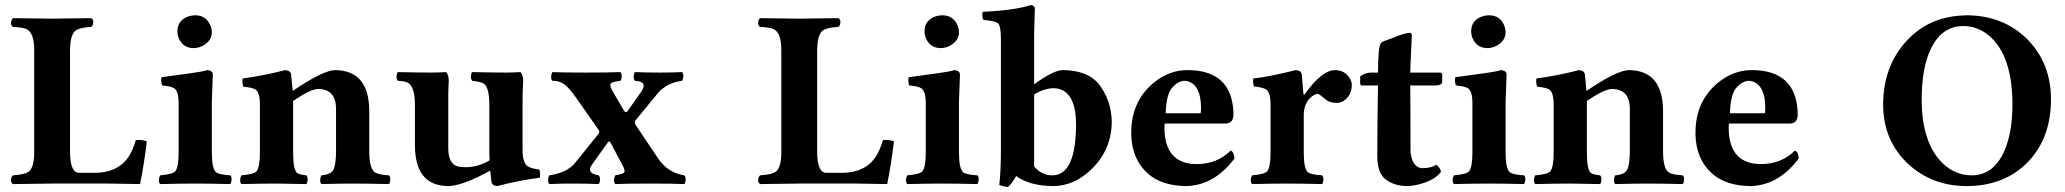

<svg xmlns="http://www.w3.org/2000/svg" viewBox="-20 -718 8079 751"><path d="M349.1 -42Q458.5 -42 497.1 -130.9Q504.9 -148.4 511.2 -169.9Q535.6 -172.9 554.2 -165Q543.9 -77.1 527.8 2Q526.9 2 408.2 0H184.6L30.8 2Q19.5 -4.9 24.4 -22.5Q26.9 -29.3 30.8 -32.2Q82 -35.2 96.7 -50.3Q113.8 -70.3 113.8 -122.1V-522.9Q113.8 -589.8 83 -604.5Q67.9 -610.8 30.8 -612.8Q19.5 -619.6 24.4 -637.2Q26.9 -644 30.8 -647Q31.7 -647 185.1 -645Q208 -645 255.4 -646Q302.2 -647 336.9 -647Q348.1 -640.1 343.8 -622.6Q341.3 -615.7 336.9 -612.8Q285.6 -609.9 271.5 -594.7Q254.4 -574.7 253.9 -522.9V-121.1Q254.9 -43 289.1 -42Z M808.6 -122.1Q808.6 -57.1 825.7 -43.9Q838.4 -34.7 880.9 -32.2Q889.2 -23.9 883.8 -4.4Q882.3 0 880.9 2Q794.4 0 743.7 0Q690.4 0 607.4 2H606.4Q598.1 -6.3 603.5 -25.4Q605 -29.8 606.4 -32.2Q654.8 -36.1 665.5 -47.9Q678.7 -64 678.7 -122.1V-314Q678.7 -361.3 661.1 -373Q647.9 -380.9 613.8 -383.8Q608.4 -401.9 611.8 -416Q762.7 -435.5 782.7 -441.4Q787.1 -442.9 789.6 -443.8Q811.5 -442.4 812.5 -426.8Q812.5 -425.3 808.6 -321.3ZM673.8 -596.2Q674.3 -634.8 709.5 -650.9Q725.1 -657.7 743.7 -658.2Q786.1 -658.2 803.2 -618.2Q808.6 -604.5 808.6 -591.8Q808.6 -561 777.8 -541.5Q759.3 -530.3 737.8 -529.8Q695.3 -529.8 678.7 -569.8Q673.8 -583 673.8 -596.2Z M1126.5 -122.1Q1126.5 -53.2 1142.6 -41Q1152.3 -34.7 1178.2 -32.2Q1186.5 -23.9 1181.6 -4.4Q1180.2 0 1178.2 2Q1091.8 0 1061.5 0Q1008.3 0 925.3 2H924.3Q916 -6.3 921.4 -25.4Q922.9 -29.8 924.3 -32.2Q972.7 -36.1 983.4 -47.9Q996.6 -64 996.6 -122.1V-309.1Q996.6 -356.4 979 -368.2Q965.8 -376 931.6 -378.9Q926.3 -397 929.2 -411.1Q1014.2 -422.4 1095.2 -443.8Q1116.2 -442.4 1118.7 -426.8Q1118.7 -425.3 1125 -362.3Q1244.1 -443.4 1291.5 -443.8Q1423.8 -441.9 1424.3 -284.2V-127.9Q1424.3 -59.1 1446.3 -43.9Q1461.4 -34.2 1501.5 -32.2Q1509.8 -23.9 1504.9 -4.4Q1503.4 0 1501.5 2Q1415 0 1359.4 0Q1319.8 0 1237.3 2Q1229 -6.3 1234.4 -25.4Q1235.8 -29.8 1237.3 -32.2Q1273.4 -34.7 1284.2 -54.2Q1294.4 -75.2 1294.4 -127.9V-294.9Q1293 -369.1 1224.6 -370.1Q1193.8 -369.1 1126.5 -323.2V-321.3Z M2023.9 -132.8Q2023.9 -80.1 2044.9 -66.9Q2059.6 -58.1 2089.4 -55.2Q2094.7 -37.1 2091.3 -22.9Q2006.3 -11.7 1925.3 9.8Q1904.3 8.3 1902.3 -6.8Q1902.3 -8.3 1897.5 -50.8Q1799.8 3.9 1739.7 9.8Q1734.9 10.3 1731 9.8Q1603.5 7.8 1603 -149.9V-306.2Q1603 -380.9 1574.2 -395Q1561 -400.9 1536.1 -401.9Q1527.8 -410.2 1532.7 -429.7Q1534.2 -434.1 1536.1 -436Q1622.6 -434.1 1668 -434.1Q1689.9 -434.1 1725.1 -436Q1734.9 -424.8 1735.4 -401.9Q1735.4 -393.6 1734.4 -384.3Q1732.9 -358.9 1733.4 -306.2V-139.2Q1733.4 -76.2 1771 -66.9Q1783.2 -64.5 1803.2 -64Q1852.1 -64.9 1895 -90.8Q1894 -107.4 1894 -120.6V-306.2Q1894 -375.5 1872.6 -390.6Q1859.4 -398.9 1827.1 -401.9Q1818.8 -410.2 1823.7 -429.7Q1825.2 -434.1 1827.1 -436Q1913.6 -434.1 1959 -434.1Q1979.5 -434.1 2016.1 -436Q2025.9 -424.8 2026.4 -401.9Q2026.4 -393.6 2025.4 -384.3Q2023.9 -358.9 2023.9 -306.2Z M2294.9 -73.2Q2272.9 -42.5 2315.9 -33.2Q2318.8 -32.7 2321.8 -32.2Q2330.1 -23.9 2325.2 -4.4Q2323.7 0 2321.8 2Q2281.2 0 2211.9 0Q2168.5 0 2128.9 2Q2120.6 -6.3 2125.5 -25.4Q2127 -29.8 2128.9 -32.2Q2197.3 -42.5 2228 -79.1L2319.8 -192.9Q2326.2 -202.1 2322.8 -208L2233.9 -335Q2201.2 -381.8 2178.7 -393.6Q2162.1 -402.3 2140.6 -401.9Q2132.3 -410.2 2137.7 -429.7Q2139.2 -434.1 2140.6 -436Q2181.2 -434.1 2266.6 -434.1Q2365.7 -434.1 2406.7 -436Q2415 -427.7 2410.2 -408.7Q2408.7 -404.3 2406.7 -401.9Q2369.1 -397.9 2367.2 -388.2Q2366.2 -378.4 2377 -359.9L2421.4 -284.2Q2427.7 -275.4 2434.1 -282.2L2487.8 -358.9Q2511.2 -392.6 2479 -399.9Q2471.7 -401.4 2463.9 -401.9Q2455.6 -410.2 2460.4 -429.7Q2461.9 -434.1 2463.9 -436Q2504.4 -434.1 2564 -434.1Q2607.9 -434.1 2647.9 -436Q2656.2 -427.7 2650.9 -408.7Q2649.4 -404.3 2647.9 -401.9Q2587.4 -394 2552.7 -353L2463.9 -245.1Q2460.9 -238.3 2465.8 -230L2553.7 -99.1Q2591.8 -42.5 2653.8 -32.7Q2655.8 -32.2 2656.7 -32.2Q2665 -23.9 2660.2 -4.4Q2658.7 0 2656.7 2Q2616.2 0 2522.9 0Q2427.7 0 2386.7 2Q2378.4 -6.3 2383.8 -25.4Q2385.3 -29.8 2386.7 -32.2Q2420.4 -37.1 2422.9 -46.4Q2423.8 -55.2 2415 -71.8L2366.7 -162.6Q2362.3 -167 2356.9 -160.2Z M3271.5 -42Q3380.9 -42 3419.4 -130.9Q3427.2 -148.4 3433.6 -169.9Q3458 -172.9 3476.6 -165Q3466.3 -77.1 3450.2 2Q3449.2 2 3330.6 0H3106.9L2953.1 2Q2941.9 -4.9 2946.8 -22.5Q2949.2 -29.3 2953.1 -32.2Q3004.4 -35.2 3019 -50.3Q3036.1 -70.3 3036.1 -122.1V-522.9Q3036.1 -589.8 3005.4 -604.5Q2990.2 -610.8 2953.1 -612.8Q2941.9 -619.6 2946.8 -637.2Q2949.2 -644 2953.1 -647Q2954.1 -647 3107.4 -645Q3130.4 -645 3177.7 -646Q3224.6 -647 3259.3 -647Q3270.5 -640.1 3266.1 -622.6Q3263.7 -615.7 3259.3 -612.8Q3208 -609.9 3193.8 -594.7Q3176.8 -574.7 3176.3 -522.9V-121.1Q3177.2 -43 3211.4 -42Z M3731 -122.1Q3731 -57.1 3748 -43.9Q3760.7 -34.7 3803.2 -32.2Q3811.5 -23.9 3806.2 -4.4Q3804.7 0 3803.2 2Q3716.8 0 3666 0Q3612.8 0 3529.8 2H3528.8Q3520.5 -6.3 3525.9 -25.4Q3527.3 -29.8 3528.8 -32.2Q3577.1 -36.1 3587.9 -47.9Q3601.1 -64 3601.1 -122.1V-314Q3601.1 -361.3 3583.5 -373Q3570.3 -380.9 3536.1 -383.8Q3530.8 -401.9 3534.2 -416Q3685.1 -435.5 3705.1 -441.4Q3709.5 -442.9 3711.9 -443.8Q3733.9 -442.4 3734.9 -426.8Q3734.9 -425.3 3731 -321.3ZM3596.2 -596.2Q3596.7 -634.8 3631.8 -650.9Q3647.5 -657.7 3666 -658.2Q3708.5 -658.2 3725.6 -618.2Q3731 -604.5 3731 -591.8Q3731 -561 3700.2 -541.5Q3681.6 -530.3 3660.2 -529.8Q3617.7 -529.8 3601.1 -569.8Q3596.2 -583 3596.2 -596.2Z M3895 -127V-564.9Q3895 -616.7 3883.3 -627.4Q3872.1 -636.2 3826.7 -640.1Q3819.8 -654.3 3823.7 -671.9Q3947.3 -677.2 4011.7 -698.2Q4026.4 -696.8 4027.8 -685.1Q4027.8 -683.1 4024.9 -583V-388.2Q4102.1 -444.3 4137.7 -443.8Q4230 -442.9 4274.9 -393.1Q4326.7 -328.6 4328.6 -243.2Q4328.6 -132.8 4248.5 -55.2Q4180.7 9.3 4100.6 9.8Q4006.8 9.3 3954.6 -29.8Q3940.4 -2.4 3922.9 13.2Q3909.2 12.7 3888.7 5.9Q3895 -52.7 3895 -127ZM4024.9 -348.1V-66.9Q4054.7 -32.2 4095.7 -32.2Q4183.1 -32.2 4188.5 -209.5Q4189 -220.2 4189 -230Q4189 -346.7 4127.4 -368.7Q4115.2 -372.6 4103 -373Q4062.5 -372.6 4024.9 -348.1Z M4539.6 -274.9H4675.8Q4677.7 -277.8 4677.7 -295.9Q4677.7 -379.4 4631.3 -398.4Q4622.1 -401.9 4613.8 -401.9Q4590.3 -401.9 4567.4 -377.9Q4563 -372.6 4559.6 -368.2Q4541.5 -339.8 4539.6 -274.9ZM4793.5 -128.9Q4806.6 -125 4808.6 -98.1Q4730.5 6.3 4621.6 9.8Q4523.4 9.3 4468.8 -40Q4407.7 -95.2 4404.8 -190.4Q4404.8 -194.8 4404.8 -198.2Q4404.8 -320.8 4491.2 -393.1Q4552.2 -443.8 4624.5 -443.8Q4794.4 -443.8 4804.2 -284.7Q4804.7 -274.9 4804.7 -266.1Q4802.2 -236.3 4775.9 -234.9H4535.6Q4535.6 -232.4 4535.2 -228.5Q4534.7 -222.2 4534.7 -219.2Q4534.7 -88.4 4641.6 -77.1Q4650.9 -76.2 4660.6 -76.2Q4741.7 -76.7 4793.5 -128.9Z M5079.6 -268.1V-122.1Q5079.6 -57.1 5096.2 -43.9Q5108.9 -34.7 5151.4 -32.2Q5159.7 -23.9 5154.8 -4.4Q5153.3 0 5151.4 2Q5064.9 0 5014.6 0Q4961.4 0 4878.4 2H4877.4Q4869.1 -6.3 4874.5 -25.4Q4876 -29.8 4877.4 -32.2Q4925.8 -36.1 4936.5 -47.9Q4949.7 -64 4949.7 -122.1V-309.1Q4949.7 -357.4 4931.6 -368.7Q4918 -376.5 4884.8 -379.9Q4879.4 -397.5 4882.3 -411.1Q4941.4 -417 5048.3 -443.8Q5068.8 -442.9 5071.8 -426.8Q5071.8 -425.8 5078.6 -348.1H5082.5Q5149.9 -443.4 5201.7 -443.8Q5239.7 -443.8 5259.8 -411.6Q5267.1 -398.9 5267.6 -388.2Q5267.6 -343.3 5234.4 -322.8Q5222.2 -315.9 5210 -315.4Q5178.2 -315.9 5161.6 -332Q5140.1 -350.1 5135.3 -351.1Q5120.1 -350.1 5103.5 -334Q5080.1 -309.6 5079.6 -268.1Z M5342.3 -434.1H5370.1Q5370.1 -534.7 5381.3 -549.8Q5385.3 -555.2 5424.8 -568.4Q5430.7 -570.3 5434.1 -572.3Q5473.1 -588.4 5494.6 -589.8Q5501.5 -587.9 5502.4 -581.1Q5502.4 -579.1 5497.1 -467.8L5496.1 -434.1H5613.3Q5620.1 -432.6 5621.1 -428.2V-397Q5619.6 -384.8 5597.2 -383.8H5496.1Q5496.1 -325.2 5497.1 -213.9Q5497.6 -147.5 5497.1 -127Q5502 -64.5 5541.5 -60.1Q5580.1 -60.5 5598.1 -74.2Q5615.7 -58.1 5616.2 -45.9Q5592.8 -12.7 5529.3 3.4Q5503.4 9.8 5480.5 9.8Q5430.2 8.3 5397.5 -18.1Q5367.7 -44.4 5367.2 -105Q5367.2 -252.9 5370.1 -383.8H5305.2Q5300.8 -385.7 5300.3 -390.1V-418.9Q5317.9 -433.6 5342.3 -434.1Z M5869.1 -122.1Q5869.1 -57.1 5886.2 -43.9Q5898.9 -34.7 5941.4 -32.2Q5949.7 -23.9 5944.3 -4.4Q5942.9 0 5941.4 2Q5855 0 5804.2 0Q5751 0 5668 2H5667Q5658.7 -6.3 5664.1 -25.4Q5665.5 -29.8 5667 -32.2Q5715.3 -36.1 5726.1 -47.9Q5739.3 -64 5739.3 -122.1V-314Q5739.3 -361.3 5721.7 -373Q5708.5 -380.9 5674.3 -383.8Q5668.9 -401.9 5672.4 -416Q5823.2 -435.5 5843.3 -441.4Q5847.7 -442.9 5850.1 -443.8Q5872.1 -442.4 5873 -426.8Q5873 -425.3 5869.1 -321.3ZM5734.4 -596.2Q5734.9 -634.8 5770 -650.9Q5785.6 -657.7 5804.2 -658.2Q5846.7 -658.2 5863.8 -618.2Q5869.1 -604.5 5869.1 -591.8Q5869.1 -561 5838.4 -541.5Q5819.8 -530.3 5798.3 -529.8Q5755.9 -529.8 5739.3 -569.8Q5734.4 -583 5734.4 -596.2Z M6187 -122.1Q6187 -53.2 6203.1 -41Q6212.9 -34.7 6238.8 -32.2Q6247.1 -23.9 6242.2 -4.4Q6240.7 0 6238.8 2Q6152.3 0 6122.1 0Q6068.8 0 5985.8 2H5984.9Q5976.6 -6.3 5981.9 -25.4Q5983.4 -29.8 5984.9 -32.2Q6033.2 -36.1 6043.9 -47.9Q6057.1 -64 6057.1 -122.1V-309.1Q6057.1 -356.4 6039.6 -368.2Q6026.4 -376 5992.2 -378.9Q5986.8 -397 5989.7 -411.1Q6074.7 -422.4 6155.8 -443.8Q6176.8 -442.4 6179.2 -426.8Q6179.2 -425.3 6185.5 -362.3Q6304.7 -443.4 6352.1 -443.8Q6484.4 -441.9 6484.9 -284.2V-127.9Q6484.9 -59.1 6506.8 -43.9Q6522 -34.2 6562 -32.2Q6570.3 -23.9 6565.4 -4.4Q6564 0 6562 2Q6475.6 0 6419.9 0Q6380.4 0 6297.9 2Q6289.6 -6.3 6294.9 -25.4Q6296.4 -29.8 6297.9 -32.2Q6334 -34.7 6344.7 -54.2Q6355 -75.2 6355 -127.9V-294.9Q6353.5 -369.1 6285.2 -370.1Q6254.4 -369.1 6187 -323.2V-321.3Z M6746.6 -274.9H6882.8Q6884.8 -277.8 6884.8 -295.9Q6884.8 -379.4 6838.4 -398.4Q6829.1 -401.9 6820.8 -401.9Q6797.4 -401.9 6774.4 -377.9Q6770 -372.6 6766.6 -368.2Q6748.5 -339.8 6746.6 -274.9ZM7000.5 -128.9Q7013.7 -125 7015.6 -98.1Q6937.5 6.3 6828.6 9.8Q6730.5 9.3 6675.8 -40Q6614.7 -95.2 6611.8 -190.4Q6611.8 -194.8 6611.8 -198.2Q6611.8 -320.8 6698.2 -393.1Q6759.3 -443.8 6831.5 -443.8Q7001.5 -443.8 7011.2 -284.7Q7011.7 -274.9 7011.7 -266.1Q7009.3 -236.3 6982.9 -234.9H6742.7Q6742.7 -232.4 6742.2 -228.5Q6741.7 -222.2 6741.7 -219.2Q6741.7 -88.4 6848.6 -77.1Q6857.9 -76.2 6867.7 -76.2Q6948.7 -76.7 7000.5 -128.9Z M7659.7 -616.2Q7566.4 -616.2 7523.9 -507.3Q7496.6 -436.5 7496.6 -329.1Q7496.6 -156.7 7581.5 -76.7Q7629.9 -32.2 7692.4 -32.2Q7785.2 -32.2 7826.7 -144.5Q7851.6 -212.9 7851.6 -308.1Q7851.6 -499.5 7761.2 -577.6Q7716.3 -615.7 7659.7 -616.2ZM8002.4 -329.1Q8002 -181.6 7916.5 -88.9Q7823.7 9.8 7672.4 9.8Q7538.6 9.8 7444.8 -75.7Q7346.2 -167 7345.7 -309.1Q7346.2 -449.7 7426.8 -545.9Q7513.7 -649.4 7651.9 -657.2Q7661.6 -657.7 7671.4 -658.2Q7815.9 -658.2 7910.6 -563.5Q8002 -470.7 8002.4 -329.1Z"/></svg>

Font: Linux Libertine O
Style: Bold
Weight: 700
Designer: Philipp H. Poll
Foundry: Philipp H. Poll
Version: Version 5.0.0